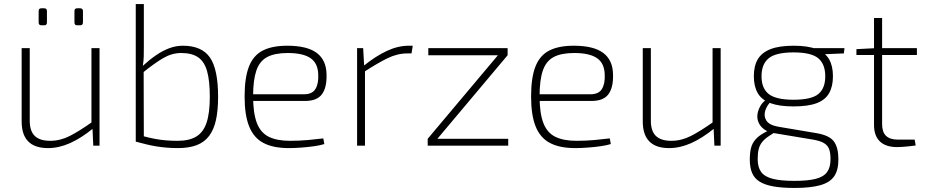

<svg xmlns="http://www.w3.org/2000/svg" viewBox="-20 -720 4577 949"><path d="M127 -482V-128Q126 -74 151 -49Q176 -24 228 -24Q278 -24 325 -48Q372 -72 437 -118L440 -85Q381 -37 326 -12.5Q271 12 217 12Q87 12 87 -120V-482ZM472 -482V0H441L437 -89L432 -105V-482ZM376 -679Q390 -679 390 -665V-609Q390 -595 376 -595H361Q348 -595 348 -609V-665Q348 -679 361 -679ZM199 -679Q212 -679 212 -665V-609Q212 -595 199 -595H184Q171 -595 171 -609V-665Q171 -679 184 -679Z M884 -494Q977 -494 1017.5 -436Q1058 -378 1058 -241Q1058 -175 1047.5 -127Q1037 -79 1013.5 -48Q990 -17 952 -2.5Q914 12 859 12Q834 12 807.5 10Q781 8 755.5 4Q730 0 703.5 -6.5Q677 -13 651 -20L684 -48Q717 -39 746.5 -33.5Q776 -28 803.5 -26Q831 -24 858 -24Q915 -24 950 -45Q985 -66 1001 -113.5Q1017 -161 1017 -241Q1017 -321 1003.5 -368.5Q990 -416 959 -437Q928 -458 876 -458Q830 -458 787 -433Q744 -408 686 -361L684 -393Q719 -425 752 -447.5Q785 -470 817.5 -482Q850 -494 884 -494ZM691 -700V-492Q691 -463 690.5 -441Q690 -419 686 -395L690 -379L691 -19L651 -20V-700Z M1400 -494Q1498 -494 1545.5 -458.5Q1593 -423 1594 -352Q1596 -288 1571.5 -254.5Q1547 -221 1488 -221H1208V-254H1482Q1523 -254 1539 -280Q1555 -306 1553 -350Q1552 -407 1515 -432.5Q1478 -458 1402 -458Q1338 -458 1300.5 -438Q1263 -418 1247 -371Q1231 -324 1231 -245Q1231 -161 1249.5 -112.5Q1268 -64 1308.5 -44Q1349 -24 1413 -24Q1460 -24 1503.5 -28Q1547 -32 1578 -36L1583 -8Q1565 -2 1534 2.5Q1503 7 1469 9.5Q1435 12 1408 12Q1330 12 1282 -13.5Q1234 -39 1211.5 -95Q1189 -151 1189 -243Q1189 -336 1210.5 -391Q1232 -446 1278.5 -470Q1325 -494 1400 -494Z M1775 -482 1780 -393 1784 -377V0H1745V-482ZM2020 -494 2014 -456H1994Q1944 -456 1895 -432Q1846 -408 1780 -365L1778 -395Q1836 -442 1891.5 -468Q1947 -494 2000 -494Z M2442 -448 2489 -447 2141 -33 2094 -34ZM2492 -34V0H2094V-34ZM2489 -482V-447H2097V-482Z M2816 -494Q2914 -494 2961.5 -458.5Q3009 -423 3010 -352Q3012 -288 2987.5 -254.5Q2963 -221 2904 -221H2624V-254H2898Q2939 -254 2955 -280Q2971 -306 2969 -350Q2968 -407 2931 -432.5Q2894 -458 2818 -458Q2754 -458 2716.5 -438Q2679 -418 2663 -371Q2647 -324 2647 -245Q2647 -161 2665.5 -112.5Q2684 -64 2724.5 -44Q2765 -24 2829 -24Q2876 -24 2919.5 -28Q2963 -32 2994 -36L2999 -8Q2981 -2 2950 2.5Q2919 7 2885 9.5Q2851 12 2824 12Q2746 12 2698 -13.5Q2650 -39 2627.5 -95Q2605 -151 2605 -243Q2605 -336 2626.5 -391Q2648 -446 2694.5 -470Q2741 -494 2816 -494Z M3197 -482V-128Q3196 -74 3221 -49Q3246 -24 3298 -24Q3348 -24 3395 -48Q3442 -72 3507 -118L3510 -85Q3451 -37 3396 -12.5Q3341 12 3287 12Q3157 12 3157 -120V-482ZM3542 -482V0H3511L3507 -89L3502 -105V-482Z M3903 -494Q3974 -494 4016.5 -477Q4059 -460 4078 -427Q4097 -394 4097 -343Q4097 -293 4078 -259.5Q4059 -226 4016.5 -210Q3974 -194 3902 -194Q3832 -194 3788.5 -210Q3745 -226 3725.5 -259.5Q3706 -293 3706 -343Q3706 -394 3725.5 -427Q3745 -460 3788 -477Q3831 -494 3903 -494ZM3902 -461Q3815 -461 3779.5 -432Q3744 -403 3744 -343Q3744 -283 3780 -255Q3816 -227 3902 -227Q3990 -227 4024.5 -255Q4059 -283 4059 -343Q4059 -403 4024.5 -432Q3990 -461 3902 -461ZM4154 -482 4151 -456 4031 -451 3996 -482ZM3768 -228 3796 -224Q3771 -201 3762.5 -173.5Q3754 -146 3768 -124Q3782 -102 3825 -94L4015 -62Q4080 -51 4102 -20.5Q4124 10 4124 68Q4124 121 4103 151.5Q4082 182 4034 195.5Q3986 209 3908 209Q3846 209 3803.5 201.5Q3761 194 3735 178Q3709 162 3697.5 135Q3686 108 3686 69Q3686 35 3692 11.5Q3698 -12 3714 -30.5Q3730 -49 3758 -64L3805 -90L3833 -81L3783 -49Q3760 -34 3747.5 -18.5Q3735 -3 3730 17Q3725 37 3725 67Q3725 107 3742.5 130.5Q3760 154 3800 164Q3840 174 3907 174Q3973 174 4012 164Q4051 154 4068 130.5Q4085 107 4085 67Q4085 37 4078.5 18Q4072 -1 4053 -12.5Q4034 -24 3998 -30L3806 -62Q3775 -67 3756 -81.5Q3737 -96 3729 -115.5Q3721 -135 3724 -155.5Q3727 -176 3738 -195.5Q3749 -215 3768 -228Z M4340 -631V-106Q4340 -67 4359.5 -48.5Q4379 -30 4417 -30H4501L4506 -1Q4492 1 4474 3Q4456 5 4440 6Q4424 7 4414 7Q4358 7 4329 -21Q4300 -49 4300 -102V-631ZM4512 -482V-448H4213V-477L4307 -482Z"/></svg>

Font: Exo 2 ExtraLight
Style: Regular
Weight: 250
Designer: Natanael Gama
Foundry: Natanael Gama
Version: Version 2.010